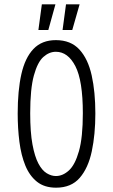

<svg xmlns="http://www.w3.org/2000/svg" viewBox="-20 -858 524 890"><path d="M240 12Q186 12 151.5 -15.5Q117 -43 97.5 -90.5Q78 -138 70 -200.5Q62 -263 62 -332Q62 -438 79 -514Q96 -590 135 -631Q174 -672 239 -672Q308 -672 348 -628.5Q388 -585 405 -508.5Q422 -432 422 -332Q422 -235 405.5 -157Q389 -79 349.5 -33.5Q310 12 240 12ZM239 -42Q271 -42 299.5 -68Q328 -94 346 -157.5Q364 -221 364 -333Q364 -484 329.5 -551Q295 -618 239 -618Q208 -618 181 -594Q154 -570 137 -508Q120 -446 120 -333Q120 -245 130.5 -188.5Q141 -132 158 -100Q175 -68 196.5 -55Q218 -42 239 -42ZM204 -719H158L174 -838H237ZM315 -719H270L286 -838H349Z"/></svg>

Font: Bricolage Grotesque 10pt Condensed ExtraLight
Style: Regular
Weight: 200
Width: 3
Designer: Mathieu Triay
Foundry: Atelier Triay
Version: Version 1.000; ttfautohint (v1.8.4.7-5d5b);gftools[0.9.32]